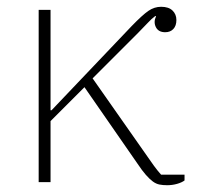

<svg xmlns="http://www.w3.org/2000/svg" viewBox="-20 -537 595 566"><path d="M94 -508H129V-212H132L368 -460Q400 -493 417.5 -505Q435 -517 455 -517Q477 -517 488.5 -506Q500 -495 500 -478Q500 -461 491 -451.5Q482 -442 467 -442Q447 -442 439.5 -457Q432 -472 440 -489L438 -490Q427 -482 416 -470Q405 -458 387 -440L253 -306L415 -75Q423 -63 434 -48Q445 -33 455 -22H524V-5Q516 1 502 5Q488 9 473 9Q460 9 450 7Q440 5 430.5 -2Q421 -9 410 -21.5Q399 -34 385 -55L229 -280L129 -180V0H94Z"/></svg>

Font: IBM Plex Serif ExtLt
Style: Regular
Weight: 200
Designer: Mike Abbink, Paul van der Laan, Pieter van Rosmalen
Foundry: Bold Monday
Version: Version 3.001